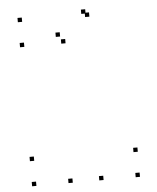

<svg xmlns="http://www.w3.org/2000/svg" viewBox="-55 -835 731 892"><g transform="rotate(-5 310.0 -389.0)"><path d="M561.5 10V-10H541.5V10ZM561.5 -107V-127H541.5V-107ZM78.5 -107V-127H58.5V-107ZM78.5 10V-10H58.5V10ZM392.2 -751.8V-771.8H372.2V-751.8ZM375.7 -767.9V-787.9H355.7V-767.9ZM78.9 -755V-775H58.9V-755ZM78.9 -638.3V-658.3H58.9V-638.3ZM271.1 -638.3V-658.3H251.1V-638.3ZM248.6 -671.7V-691.7H228.6V-671.7ZM248.2 10V-10H228.2V10ZM391.8 10V-10H371.8V10Z"/></g></svg>

Font: Monaspace Neon Dots Var
Style: Regular
Weight: 400
Designer: Riley Cran and the Lettermatic Team
Version: Version 1.100 (Monaspace Neon Dots)